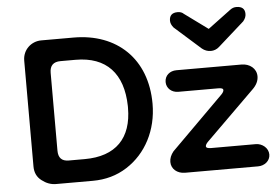

<svg xmlns="http://www.w3.org/2000/svg" viewBox="-51 -782 1235 851"><g transform="rotate(-5 567.0 -356.0)"><path d="M768 -712C743 -712 731 -700 731 -677C731 -667 735 -657 744 -646L861 -542C884 -523 916 -523 937 -542L1054 -646C1063 -657 1067 -667 1067 -678C1067 -701 1054 -712 1029 -712C1019 -712 1010 -709 1001 -702L899 -626L795 -702C788 -709 779 -712 768 -712ZM328 0C385 0 436 -14 481 -43C569 -99 622 -200 622 -317C622 -518 491 -640 299 -640H155C111 -640 72 -606 72 -557V-86C72 -59 82 -38 102 -23C121 -8 142 0 165 0ZM230 -99C199 -99 184 -115 184 -147V-493C184 -525 200 -541 232 -541H299C436 -541 509 -462 512 -317C512 -314 512 -312 512 -309C512 -174 440 -99 301 -99ZM1064 0C1093 0 1118 -20 1118 -48C1118 -77 1091 -99 1062 -99H864C849 -99 841 -102 841 -109C841 -114 845 -121 852 -128L1068 -341C1087 -359 1096 -378 1096 -398C1096 -433 1066 -456 1030 -456H740C711 -456 688 -437 688 -408C688 -380 711 -360 740 -360H918C933 -360 940 -357 940 -350C940 -345 936 -338 929 -331L696 -99C684 -84 678 -69 678 -53C678 -22 704 0 739 0Z"/></g></svg>

Font: Dongle
Style: Regular
Weight: 400
Designer: Yanghee Ryu
Foundry: Yanghee Ryu
Version: Version 2.000